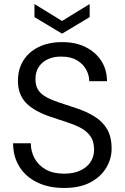

<svg xmlns="http://www.w3.org/2000/svg" viewBox="-20 -921 619 953"><path d="M298 12Q221 12 164 -16Q107 -44 76 -94Q45 -144 45 -210H133Q133 -169 152 -134.5Q171 -100 207.5 -79.5Q244 -59 298 -59Q345 -59 378.5 -74.5Q412 -90 429.5 -117Q447 -144 447 -178Q447 -219 429 -244.5Q411 -270 381 -286Q351 -302 311.5 -314.5Q272 -327 229 -342Q147 -370 108 -411.5Q69 -453 69 -520Q69 -577 95.5 -620Q122 -663 171.5 -687.5Q221 -712 289 -712Q356 -712 405.5 -687Q455 -662 483 -618.5Q511 -575 511 -518H423Q423 -547 408 -575Q393 -603 362.5 -621.5Q332 -640 286 -640Q248 -641 218.5 -627.5Q189 -614 172.5 -589Q156 -564 156 -528Q156 -494 170.5 -473Q185 -452 212.5 -437.5Q240 -423 277 -411Q314 -399 359 -384Q410 -367 449.5 -342.5Q489 -318 511.5 -280Q534 -242 534 -183Q534 -133 507.5 -88.5Q481 -44 429 -16Q377 12 298 12ZM288 -754 151 -836V-901L288 -817L425 -901V-836Z"/></svg>

Font: DM Sans 17pt
Style: Regular
Weight: 400
Version: Version 4.004;gftools[0.9.30]